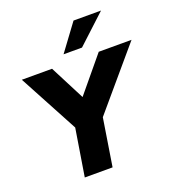

<svg xmlns="http://www.w3.org/2000/svg" viewBox="-164 -1068 1084 1194"><g transform="rotate(-20 378.5 -470.5)"><path d="M191 0 249 -360 270 -259 31 -705H231L363 -448H327L540 -705H757L378 -259L432 -360L375 0ZM329 -765 459 -941H641L451 -765Z"/></g></svg>

Font: Nunito Sans 12pt Black
Style: Italic
Weight: 900
Italic angle: -9°
Designer: Vernon Adams
Foundry: Vernon Adams
Version: Version 3.101;gftools[0.9.27]